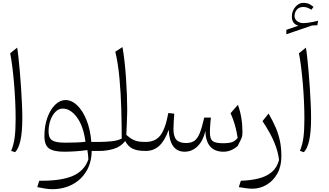

<svg xmlns="http://www.w3.org/2000/svg" viewBox="-20 -1070 2331 1361"><path d="M101.6 -732.4Q106 -708 110.8 -663.3Q115.7 -618.7 120.6 -562.7Q125.5 -506.8 129.4 -447Q133.3 -387.2 135.7 -331.8Q138.2 -276.4 138.2 -233.9Q138.2 -133.3 124.8 -73.7Q111.3 -14.2 86.9 8.8L59.1 -0.5Q77.1 -43.9 84 -95.7Q90.8 -147.5 90.8 -228.5Q90.8 -286.6 87.9 -350.8Q85 -415 79.6 -478.5Q74.2 -542 67.1 -597.4Q60.1 -652.8 52.2 -692.4Z M443.8 -360.8Q487.8 -360.8 526.9 -323.7Q565.9 -286.6 593 -219.7Q620.1 -152.8 627.4 -64H686V0H629.9Q628.9 83 592 144Q555.2 205.1 492.2 238Q429.2 271 349.6 271Q324.2 271 296.1 266.1Q268.1 261.2 244.1 256.3L258.3 211.4Q411.6 212.9 494.6 177.5Q577.6 142.1 606.4 60.1Q606 41.5 604 26.6Q602.1 11.7 599.1 -6.3Q559.6 -0.5 517.3 2.4Q475.1 5.4 434.6 5.4Q359.4 5.4 327.1 -18.1Q294.9 -41.5 294.9 -105.5Q294.9 -179.7 316.2 -237.3Q337.4 -294.9 371.3 -327.9Q405.3 -360.8 443.8 -360.8ZM424.3 -300.3Q397 -300.3 374.3 -278.3Q351.6 -256.3 337.9 -219.2Q324.2 -182.1 324.2 -136.7Q324.2 -91.8 349.9 -75.2Q375.5 -58.6 442.4 -58.6Q475.1 -58.6 513.2 -59.8Q551.3 -61 585.9 -64.9Q570.8 -177.2 525.1 -238.8Q479.5 -300.3 424.3 -300.3Z M848.1 -736.3Q856.4 -690.4 862.8 -633.5Q869.1 -576.7 873.3 -516.1Q877.4 -455.6 879.6 -397.5Q881.8 -339.4 881.8 -291Q881.8 -279.8 880.9 -252Q879.9 -224.1 878.7 -187.7Q877.4 -151.4 875.5 -113.8Q902.8 -89.8 924.3 -79.3Q945.8 -68.8 966.6 -66.4Q987.3 -64 1012.2 -64H1012.7V0H1012.2Q952.1 0 919.2 -16.6Q886.2 -33.2 867.7 -70.3Q835.4 -29.3 785.4 -14.6Q735.4 0 686 0Q671.4 0 671.4 -30.8V-33.2Q671.4 -64 686 -64Q729.5 -64 772.2 -68.8Q814.9 -73.7 842.8 -87.4Q842.8 -189.5 839.6 -300.5Q836.4 -411.6 826.7 -516.4Q816.9 -621.1 797.4 -703.6Z M1564.5 5.4Q1440.9 5.4 1435.5 -140.6Q1420.4 -72.8 1381.1 -33.7Q1341.8 5.4 1289.1 5.4Q1183.1 5.4 1175.8 -149.9Q1147.9 -72.3 1108.6 -36.1Q1069.3 0 1012.7 0Q998 0 998 -30.8V-33.2Q998 -64 1012.7 -64Q1080.6 -64 1116.5 -109.9Q1152.3 -155.8 1173.3 -269L1215.3 -264.2Q1213.4 -238.3 1211.4 -205.1Q1209.5 -171.9 1209.5 -154.8Q1209.5 -102.5 1230.5 -79.3Q1251.5 -56.2 1298.8 -56.2Q1334.5 -56.2 1356.9 -71.3Q1379.4 -86.4 1395.5 -125.5Q1411.6 -164.6 1427.7 -236.3H1475.1Q1473.6 -225.6 1471.9 -206.3Q1470.2 -187 1469 -166.7Q1467.8 -146.5 1467.8 -132.8Q1467.8 -86.4 1486.8 -70.6Q1505.9 -54.7 1562 -54.7Q1604 -54.7 1626 -63Q1647.9 -71.3 1664.6 -92.3Q1657.7 -140.6 1645 -184.3Q1632.3 -228 1614.3 -267.6L1666.5 -327.1Q1698.7 -238.8 1698.7 -132.8Q1698.7 -118.2 1697 -107.9Q1695.3 -97.7 1688.2 -82Q1681.2 -66.4 1665 -35.2Q1618.2 5.4 1564.5 5.4Z M1974.6 38.1Q1974.6 109.4 1945.6 160.9Q1916.5 212.4 1869.6 240Q1822.8 267.6 1768.1 267.6Q1746.6 267.6 1721.2 263.9Q1695.8 260.3 1672.9 256.3L1687 211.4Q1756.3 209 1812.3 195.3Q1868.2 181.6 1905.8 150.1Q1943.4 118.7 1958 64Q1951.7 5.9 1924.6 -60.1Q1897.5 -126 1840.8 -211.4L1883.8 -265.1Q1914.6 -212.4 1934.6 -165.3Q1954.6 -118.2 1964.6 -69.3Q1974.6 -20.5 1974.6 38.1Z M2148.4 -732.4Q2152.8 -708 2157.7 -663.3Q2162.6 -618.7 2167.5 -562.7Q2172.4 -506.8 2176.3 -447Q2180.2 -387.2 2182.6 -331.8Q2185.1 -276.4 2185.1 -233.9Q2185.1 -133.3 2171.6 -73.7Q2158.2 -14.2 2133.8 8.8L2106 -0.5Q2124 -43.9 2130.9 -95.7Q2137.7 -147.5 2137.7 -228.5Q2137.7 -286.6 2134.8 -350.8Q2131.8 -415 2126.5 -478.5Q2121.1 -542 2114 -597.4Q2106.9 -652.8 2099.1 -692.4ZM2067.9 -955.6Q2067.9 -934.6 2086.4 -920.4Q2105 -906.2 2129.4 -906.2Q2167.5 -906.2 2234.9 -922.9L2229.5 -891.1L2191.4 -889.2L2009.8 -827.1V-858.4L2095.7 -888.2Q2071.8 -894 2060.3 -910.9Q2048.8 -927.7 2048.8 -951.7Q2048.8 -992.2 2073.7 -1021Q2098.6 -1049.8 2128.9 -1049.8Q2148.4 -1049.8 2164.1 -1044.7Q2179.7 -1039.6 2202.6 -1021L2187 -1001Q2170.4 -1012.2 2156.7 -1016.4Q2143.1 -1020.5 2130.4 -1020.5Q2099.1 -1020.5 2083.5 -1001Q2067.9 -981.4 2067.9 -955.6Z"/></svg>

Font: Pinar-FD Light
Style: Regular
Weight: 300
Designer: Amin Abedi
Version: Version 2.000